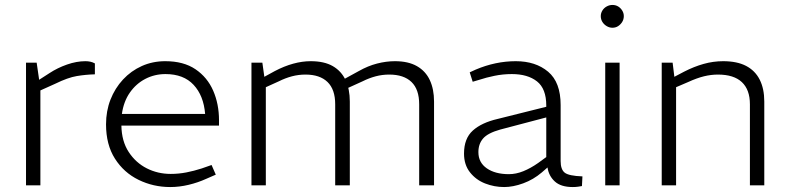

<svg xmlns="http://www.w3.org/2000/svg" viewBox="-20 -748 3181 775"><path d="M85 0V-495H128L138 -426L180 -453Q212 -474 250.5 -487.5Q289 -501 325 -501Q335 -501 344.5 -499Q354 -497 363 -492V-448Q326 -447 290 -441Q254 -435 203 -410L143 -383V0Z M667 7Q599 7 539.5 -22Q480 -51 444 -107.5Q408 -164 408 -246Q408 -300 426 -346Q444 -392 476.5 -427Q509 -462 552.5 -481.5Q596 -501 647 -501Q721 -501 769 -468.5Q817 -436 840.5 -382Q864 -328 864 -263V-241H470Q471 -178 499.5 -134.5Q528 -91 572.5 -68.5Q617 -46 669 -46Q701 -46 732 -52Q763 -58 794 -68L834 -82L851 -43L812 -26Q779 -11 741.5 -2Q704 7 667 7ZM472 -288H808Q802 -362 761.5 -405.5Q721 -449 648 -449Q604 -449 566.5 -429.5Q529 -410 504 -374Q479 -338 472 -288Z M995 0V-495H1039L1047 -438L1089 -461Q1127 -481 1163.5 -491Q1200 -501 1234 -501Q1289 -501 1323.5 -481Q1358 -461 1375 -424.5Q1392 -388 1392 -338V0H1333V-327Q1333 -387 1302 -417Q1271 -447 1213 -447Q1185 -447 1158.5 -440Q1132 -433 1106 -420L1053 -396V0ZM1672 0V-327Q1672 -387 1641 -417Q1610 -447 1551 -447Q1523 -447 1496.5 -440Q1470 -433 1444 -420L1378 -390L1364 -426L1428 -461Q1465 -482 1502 -491.5Q1539 -501 1574 -501Q1628 -501 1663 -481Q1698 -461 1715 -424.5Q1732 -388 1732 -338V0Z M2015 7Q1975 7 1938 -7.5Q1901 -22 1877 -52.5Q1853 -83 1853 -128Q1853 -189 1888.5 -221Q1924 -253 1989 -268L2185 -317V-322Q2185 -390 2147.5 -419.5Q2110 -449 2046 -449Q2010 -449 1976 -442Q1942 -435 1915 -426L1888 -418L1876 -456L1900 -467Q1940 -484 1980.5 -492.5Q2021 -501 2062 -501Q2142 -501 2192.5 -458.5Q2243 -416 2243 -324V-98Q2243 -64 2259.5 -51Q2276 -38 2331 -36L2329 3Q2324 4 2314 5.5Q2304 7 2292 7Q2244 7 2219.5 -15.5Q2195 -38 2190 -72L2167 -52Q2133 -23 2092 -8Q2051 7 2015 7ZM2034 -45Q2063 -45 2092.5 -57Q2122 -69 2152 -90L2185 -114V-274L1999 -225Q1949 -211 1930 -189Q1911 -167 1911 -134Q1911 -92 1945 -68.5Q1979 -45 2034 -45Z M2423 0V-495H2481V0ZM2452 -636Q2440 -636 2429 -642.5Q2418 -649 2411.5 -659.5Q2405 -670 2405 -683Q2405 -695 2411.5 -705.5Q2418 -716 2429 -722Q2440 -728 2452 -728Q2465 -728 2475 -722Q2485 -716 2491.5 -705.5Q2498 -695 2498 -683Q2498 -670 2491.5 -659.5Q2485 -649 2475 -642.5Q2465 -636 2452 -636Z M2651 0V-495H2695L2702 -438L2742 -459Q2781 -479 2820 -490Q2859 -501 2899 -501Q2955 -501 2991.5 -482Q3028 -463 3046.5 -426.5Q3065 -390 3065 -338V0H3007V-327Q3007 -386 2974.5 -416.5Q2942 -447 2878 -447Q2850 -447 2821.5 -440Q2793 -433 2758 -417L2709 -396V0Z"/></svg>

Font: REM ExtraLight
Style: Regular
Weight: 250
Designer: Octavio Pardo
Foundry: Ashler Design
Version: Version 1.005;gftools[0.9.28]